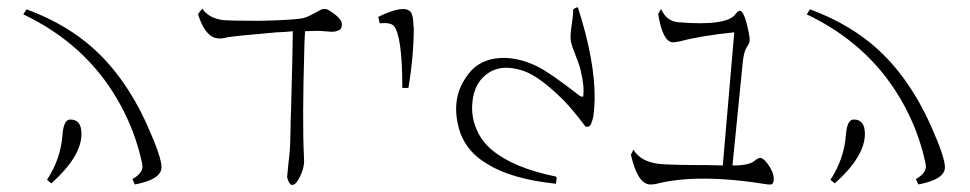

<svg xmlns="http://www.w3.org/2000/svg" viewBox="-20 -758 2704 535"><path d="M54 -732Q149 -697 219 -641Q325 -556 392 -405Q430 -320 430 -292Q430 -258 356 -244L349 -259Q377 -275 377 -294Q377 -302 369 -332Q348 -411 307 -481Q217 -636 45 -718ZM176 -425Q207 -425 207 -385Q207 -322 123 -247L111 -257Q149 -315 154 -381Q157 -425 176 -425Z M542 -732Q543 -732 543 -733Q543 -734 543 -735Q561 -707 602 -702Q625 -700 705 -700Q788 -702 816 -706Q826 -707 835.5 -711Q845 -715 856.5 -721.5Q868 -728 874 -731Q887 -736 897 -729Q920 -715 928 -703Q933 -697 932.5 -687.5Q932 -678 925 -674Q919 -671 912.5 -670Q906 -669 896 -670Q886 -671 883 -671Q870 -673 830 -671Q828 -639 828 -624Q822 -420 827 -319Q830 -289 811 -257Q802 -241 792 -243Q785 -246 780 -264Q781 -277 783.5 -300.5Q786 -324 787 -332Q789 -354 789.5 -394.5Q790 -435 791 -451Q795 -596 796 -671Q789 -670 774 -669Q759 -668 752 -668Q635 -658 613 -654Q585 -646 568 -658Q546 -673 532 -718Q533 -721 537 -725.5Q541 -730 542 -732Z M1038 -693 1034 -711Q1106 -746 1124 -725Q1132 -715 1132 -686L1133 -683Q1133 -602 1118 -513H1101Q1101 -659 1077 -686Q1068 -696 1038 -693Z M1590 -738Q1638 -590 1637 -482Q1637 -477 1636 -461.5Q1635 -446 1633.5 -435.5Q1632 -425 1628 -416Q1627 -410 1622 -406.5Q1617 -403 1611 -406Q1577 -451 1551 -478Q1485 -544 1440 -560Q1385 -579 1348 -559Q1300 -532 1296 -469Q1293 -433 1307.5 -398.5Q1322 -364 1351 -340Q1411 -290 1529 -266Q1532 -264 1530.5 -256Q1529 -248 1529 -246Q1405 -259 1338 -301Q1273 -339 1257 -407Q1238 -485 1279 -543Q1307 -587 1360 -595Q1415 -603 1477 -573Q1512 -556 1594 -492Q1602 -487 1605 -489Q1609 -516 1598 -562Q1595 -576 1584.5 -602Q1574 -628 1571 -641Q1568 -656 1572.5 -685Q1577 -714 1577 -726Q1576 -731 1579.5 -733.5Q1583 -736 1590 -738Z M1822 -733Q1837 -699 1870 -696Q2004 -685 2029 -718Q2036 -728 2042 -728Q2051 -727 2060 -695Q2069 -659 2069 -647Q2069 -638 2061 -627Q2053 -614 2050 -588Q2041 -500 2021 -297H2026Q2068 -297 2084 -311Q2092 -318 2099 -318Q2111 -316 2126 -291Q2136 -274 2136 -260Q2136 -251 2133 -247Q2130 -243 2124 -244H2120Q1923 -276 1806 -245Q1800 -244 1790 -244Q1756 -247 1738 -327L1745 -341Q1766 -306 1820 -301Q1854 -298 1951 -298L1994 -297L2026 -668Q1930 -658 1876 -643Q1861 -640 1854 -640Q1826 -643 1814 -719Z M2237 -732Q2332 -697 2402 -641Q2508 -556 2575 -405Q2613 -320 2613 -292Q2613 -258 2539 -244L2532 -259Q2560 -275 2560 -294Q2560 -302 2552 -332Q2531 -411 2490 -481Q2400 -636 2228 -718ZM2359 -425Q2390 -425 2390 -385Q2390 -322 2306 -247L2294 -257Q2332 -315 2337 -381Q2340 -425 2359 -425Z"/></svg>

Font: Miso
Style: Regular
Weight: 400
Version: Version 1.1